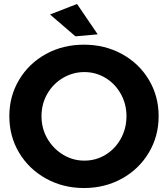

<svg xmlns="http://www.w3.org/2000/svg" viewBox="-20 -936 846 967"><path d="M368 -916 472 -763 360 -753 232 -863ZM779 -351Q779 -250 729.5 -167Q680 -84 594 -36.5Q508 11 403 11Q298 11 212 -36.5Q126 -84 76.5 -166.5Q27 -249 27 -351Q27 -452 76.5 -534.5Q126 -617 211.5 -664Q297 -711 403 -711Q508 -711 594 -664Q680 -617 729.5 -534.5Q779 -452 779 -351ZM189 -351Q189 -289 218.5 -238Q248 -187 297.5 -157Q347 -127 405 -127Q463 -127 511.5 -156.5Q560 -186 588.5 -237.5Q617 -289 617 -351Q617 -412 588.5 -463Q560 -514 511.5 -543.5Q463 -573 405 -573Q347 -573 297 -543.5Q247 -514 218 -463Q189 -412 189 -351Z"/></svg>

Font: TypoPRO Montserrat Alternates
Style: Regular
Weight: 600
Designer: Julieta Ulanovsky
Foundry: Julieta Ulanovsky
Version: Version 6.001